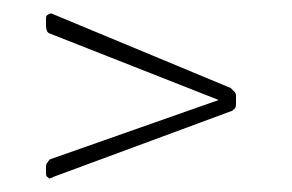

<svg xmlns="http://www.w3.org/2000/svg" viewBox="-20 -316 438 288"><path d="M55 -77 308 -166 54 -266Q49 -268 49 -278V-286Q49 -291 49.5 -292Q50 -293 52 -294Q56 -297 59 -295L326 -184L332 -178Q334 -176 334 -172V-160Q334 -157 333.5 -156Q333 -155 333 -154Q328 -149 326 -149L61 -51L57 -49Q55 -49 54 -48Q52 -50 50.5 -51Q49 -52 49 -57V-66Q49 -70 51 -72Q52 -74 55 -77Z"/></svg>

Font: Chathura Light
Style: Regular
Weight: 300
Designer: Appaji Ambarisha Darbha
Foundry: Aditya Fonts
Version: Version 1.002 2016